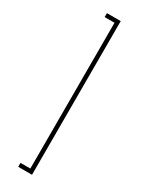

<svg xmlns="http://www.w3.org/2000/svg" viewBox="-207 -772 642 844"><g transform="rotate(30 114.0 -350.0)"><path d="M61 40V20H111V-720H61V-740H131V40Z"/></g></svg>

Font: Raleway Thin
Style: Regular
Weight: 100
Designer: Matt McInerney, Pablo Impallari, Rodrigo Fuenzalida
Foundry: Matt McInerney, Pablo Impallari, Rodrigo Fuenzalida
Version: Version 4.026